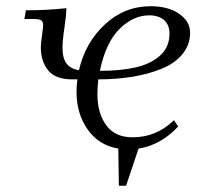

<svg xmlns="http://www.w3.org/2000/svg" viewBox="-20 -472 683 615"><path d="M58.1 -411.1 63 -439Q129.9 -439 192.9 -445.8L190.9 -418L183.1 -358.9Q180.2 -337.4 180.2 -318.8Q180.2 -286.1 192.9 -268.8Q205.6 -251.5 232.9 -247.1Q252.9 -335 315.7 -393.6Q378.4 -452.1 462.9 -452.1Q518.1 -452.1 553.5 -428Q588.9 -403.8 588.9 -367.2Q588.9 -328.1 564.2 -298.3Q539.6 -268.6 497.1 -251.5Q454.6 -234.4 403.8 -226.1Q353 -217.8 294.9 -217.8Q292 -193.4 292 -169.9Q292 -109.9 320.1 -71Q348.1 -32.2 404.8 -32.2Q481 -32.2 537.1 -86.9L550.8 -66.9Q494.6 -6.8 423.8 3.9L383.8 123H360.8L358.9 3.9Q296.9 -6.3 261 -56.9Q225.1 -107.4 225.1 -178.2Q225.1 -198.2 228 -217.8H210.9Q157.7 -217.8 134.3 -246.6Q110.8 -275.4 110.8 -320.8Q110.8 -332.5 114.5 -358.4Q118.2 -384.3 118.2 -391.1Q118.2 -402.8 111.8 -407Q105.5 -411.1 87.9 -411.1ZM299.8 -245.1Q367.2 -245.1 415.5 -256.3Q463.9 -267.6 493.4 -294.7Q522.9 -321.8 522.9 -363.8Q522.9 -393.1 505.1 -408Q487.3 -422.9 458 -422.9Q407.2 -422.9 363.3 -379.9Q319.3 -336.9 299.8 -245.1Z"/></svg>

Font: Dihjauti S
Style: Italic
Weight: 400
Italic angle: -9°
Designer: T. Christopher White
Version: Version 3.0.0